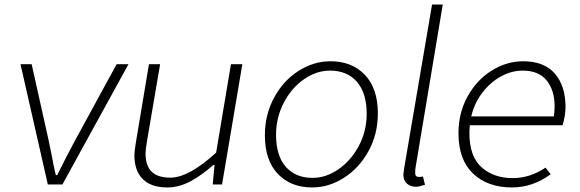

<svg xmlns="http://www.w3.org/2000/svg" viewBox="-20 -810 2545 843"><path d="M70 -528H119L193 -196L207 -128Q215 -82 225 -41H231Q268 -116 311 -196L492 -528H544L254 0H190Z M570 -129Q570 -145 577 -187L634 -528H683L626 -194Q619 -154 619 -137Q619 -82 646 -56Q673 -30 728 -30Q809 -30 929 -140L994 -528H1044L955 0H914L922 -86H917Q864 -39 814.5 -13Q765 13 715 13Q643 13 606.5 -24Q570 -61 570 -129Z M1143 -216Q1143 -307 1183.5 -381.5Q1224 -456 1290.5 -498.5Q1357 -541 1431 -541Q1525 -541 1582 -481.5Q1639 -422 1639 -312Q1639 -221 1598 -146.5Q1557 -72 1490.5 -29.5Q1424 13 1350 13Q1257 13 1200 -46.5Q1143 -106 1143 -216ZM1590 -310Q1590 -402 1547 -451Q1504 -500 1429 -500Q1369 -500 1314 -461.5Q1259 -423 1225.5 -358Q1192 -293 1192 -218Q1192 -126 1235 -77.5Q1278 -29 1352 -29Q1412 -29 1467 -67.5Q1522 -106 1556 -170.5Q1590 -235 1590 -310Z M1751 -44 1755 -74 1877 -790H1924L1804 -71Q1803 -66 1803 -49Q1803 -33 1820 -33Q1827 -33 1837 -35L1846 1Q1819 10 1807 10Q1782 10 1766.5 -4Q1751 -18 1751 -44Z M1993 -225Q1993 -315 2033.5 -387.5Q2074 -460 2139.5 -500.5Q2205 -541 2277 -541Q2369 -541 2416 -487Q2463 -433 2463 -340Q2463 -303 2450 -260H2043Q2041 -240 2041 -226Q2041 -123 2094.5 -75.5Q2148 -28 2231 -28Q2307 -28 2375 -74L2398 -45Q2319 13 2228 13Q2121 13 2057 -48Q1993 -109 1993 -225ZM2412 -299Q2415 -322 2415 -344Q2415 -414 2380 -457Q2345 -500 2275 -500Q2226 -500 2179.5 -474.5Q2133 -449 2098 -403.5Q2063 -358 2049 -299Z"/></svg>

Font: Nebula Sans Light
Style: Regular
Weight: 300
Italic angle: -9°
Designer: Paul D. Hunt for Adobe (as Source Sans)
Foundry: Nebula Entertainment & Broadcasting LLC
Version: Version 1.010